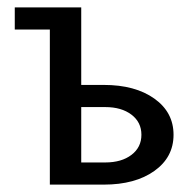

<svg xmlns="http://www.w3.org/2000/svg" viewBox="-20 -500 515 520"><path d="M200 -60H265Q309 -60 336 -80.5Q363 -101 363 -135Q363 -169 336 -189.5Q309 -210 265 -210H200ZM115 0V-420H20V-480H200V-270H261Q346 -270 398 -233Q450 -196 450 -135Q450 -74 398 -37Q346 0 261 0Z"/></svg>

Font: Glametrix
Style: Bold
Weight: 700
Designer: gluk
Foundry: gluk
Version: Version 0.40